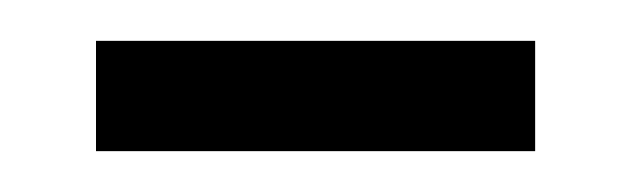

<svg xmlns="http://www.w3.org/2000/svg" viewBox="-20 -318 309 94"><path d="M27 -244V-298H242V-244Z"/></svg>

Font: Noto Sans Ethiopic ExtraCondensed Light
Style: Regular
Weight: 300
Width: 2
Designer: Monotype Design Team
Foundry: Monotype Imaging Inc.
Version: Version 2.102; ttfautohint (v1.8.4.7-5d5b)